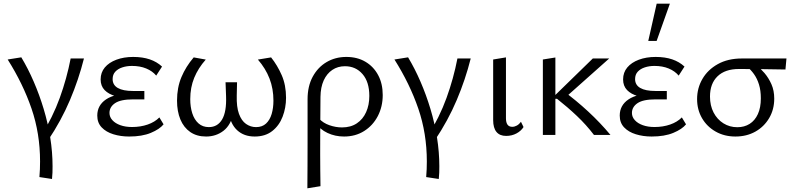

<svg xmlns="http://www.w3.org/2000/svg" viewBox="-20 -731 4293 1040"><path d="M261.7 238.5 193.5 228.1Q195.5 206.5 196.2 185.3Q197 164.2 197 143.5Q197 -7.7 150.8 -142.7Q104.5 -277.6 21.6 -408.7L95.4 -420.5Q132.2 -359.4 162.8 -288.4Q193.5 -217.5 216.6 -140.8Q239.7 -64.1 252.2 14.5Q264.7 93.2 264.7 169.6Q264.7 187 264.2 204.1Q263.7 221.2 261.7 238.5ZM362.7 -414.2H434.7Q406.2 -300.5 359 -189.1Q311.9 -77.7 240.1 29.3L202.5 5.5Q265.8 -96.2 303.8 -201Q341.7 -305.7 362.7 -414.2Z M679.5 8.5Q633.8 8.5 594.2 -3.7Q554.5 -15.9 530.7 -41Q506.9 -66 506.9 -104.9Q506.9 -160.5 554.3 -192.5Q601.7 -224.5 691.1 -224.5V-200.4Q643.1 -200.4 605.7 -210.5Q568.4 -220.7 546.7 -243Q525.1 -265.4 525.1 -300.8Q525.1 -338.4 547.7 -365.5Q570.3 -392.5 610.5 -407.6Q650.7 -422.6 701.4 -422.6Q752.6 -422.6 791.3 -409.4Q829.9 -396.2 857.7 -370.4L826.2 -321.5Q805.6 -346.1 772 -360Q738.5 -373.9 694.8 -373.9Q666.7 -373.9 642.9 -366.1Q619 -358.3 604.5 -342.7Q590.1 -327.2 590.1 -302.5Q590.1 -270.7 618.1 -254.5Q646.2 -238.2 700.5 -238.2H761.9V-192.7H700.5Q633.5 -192.7 603.2 -172.2Q573 -151.6 573 -119.1Q573 -97.3 588.8 -80Q604.5 -62.6 632.1 -52.8Q659.7 -43 695.2 -43Q741.5 -43 780.1 -56.5Q818.7 -69.9 843.3 -95L866 -57.5Q844.6 -31.1 797.1 -11.3Q749.6 8.5 679.5 8.5Z M1096.2 8.5Q1045.9 8.5 1010.6 -15.8Q975.4 -40.1 957.1 -83.9Q938.9 -127.7 938.9 -186.1Q938.9 -256.8 962.8 -313.5Q986.6 -370.3 1029.2 -420.1L1094.6 -408.3Q1053.5 -362.1 1032 -309.6Q1010.5 -257.2 1010.5 -193.7Q1010.5 -152.1 1021.4 -117.6Q1032.4 -83.1 1055 -62.8Q1077.7 -42.5 1111.4 -42.5Q1158.6 -42.5 1183.2 -84.2Q1207.7 -125.9 1204.5 -210.3L1201.7 -285.5H1264L1262.4 -213.5Q1260.7 -151.8 1274.4 -114.4Q1288.1 -76.9 1312.7 -59.7Q1337.4 -42.5 1366.9 -42.5Q1400.3 -42.5 1421 -61.7Q1441.8 -81 1451.5 -113.6Q1461.1 -146.3 1461.1 -185.9Q1461.1 -250.4 1439.9 -305.4Q1418.6 -360.4 1376.9 -408.3L1448.4 -420.1Q1482.4 -377.5 1505.9 -323.9Q1529.4 -270.2 1529.4 -201.4Q1529.4 -147.2 1510.8 -98.9Q1492.3 -50.6 1454.5 -21.1Q1416.8 8.5 1359.7 8.5Q1301.5 8.5 1264.7 -25.5Q1227.9 -59.5 1219.9 -121H1245.2Q1231.1 -54 1190.8 -22.8Q1150.5 8.5 1096.2 8.5Z M1644.9 289Q1645.5 227.5 1645.7 166Q1646 104.5 1646 44Q1646 -16.5 1646 -76Q1646 -135.6 1646 -193.4Q1646 -263.8 1673.7 -315.2Q1701.5 -366.6 1748.9 -394.6Q1796.4 -422.6 1856 -422.6Q1915.4 -422.6 1959.4 -396.5Q2003.4 -370.5 2028.2 -324.3Q2053.1 -278.2 2053.1 -216.1Q2053.1 -153.3 2026.4 -102Q1999.6 -50.8 1952.4 -21.2Q1905.2 8.5 1843.7 8.5Q1795.5 8.5 1754.1 -10.8Q1712.8 -30.1 1691.1 -64.7L1709.5 -87.5Q1730.4 -64.6 1764.5 -52.7Q1798.7 -40.8 1832.3 -40.8Q1879.8 -40.8 1912.8 -62.9Q1945.8 -84.9 1963.1 -123.5Q1980.5 -162.1 1980.5 -211.5Q1980.5 -287.3 1943.6 -329.8Q1906.8 -372.3 1848.4 -372.3Q1809.7 -372.3 1780 -352.3Q1750.4 -332.4 1733.4 -295.5Q1716.5 -258.5 1715.9 -205.9Q1715.4 -142.2 1715.1 -88.5Q1714.8 -34.9 1714.5 12.2Q1714.3 59.3 1714.3 102.8Q1714.3 146.4 1714.8 189.1Q1715.4 231.8 1715.9 277.5Z M2356.7 238.5 2288.5 228.1Q2290.5 206.5 2291.2 185.3Q2292 164.2 2292 143.5Q2292 -7.7 2245.8 -142.7Q2199.5 -277.6 2116.6 -408.7L2190.4 -420.5Q2227.2 -359.4 2257.8 -288.4Q2288.5 -217.5 2311.6 -140.8Q2334.7 -64.1 2347.2 14.5Q2359.7 93.2 2359.7 169.6Q2359.7 187 2359.2 204.1Q2358.7 221.2 2356.7 238.5ZM2457.7 -414.2H2529.7Q2501.2 -300.5 2454 -189.1Q2406.9 -77.7 2335.1 29.3L2297.5 5.5Q2360.8 -96.2 2398.8 -201Q2436.7 -305.7 2457.7 -414.2Z M2721.5 5.2Q2686.9 5.2 2669.1 -16.5Q2651.3 -38.3 2651.3 -80.2V-408.7L2720.6 -420.2V-90.5Q2720.6 -67.7 2728.9 -55.9Q2737.2 -44.1 2754.7 -44.1Q2767.4 -44.1 2779.8 -51Q2792.2 -58 2801.9 -71.3L2815.8 -42.8Q2802.3 -21.4 2777.3 -8.1Q2752.4 5.2 2721.5 5.2Z M3197.4 0Q3155.7 -54.8 3104.8 -103Q3053.9 -151.2 2997.2 -195.8H2982.1V-210.6L3191 -414.2H3279.8L3030.2 -192V-239Q3100.7 -187.4 3166 -127Q3231.3 -66.6 3286.8 0ZM2920.5 0V-408.7L2988.3 -419.6V0Z M3509.5 8.5Q3463.8 8.5 3424.2 -3.7Q3384.5 -15.9 3360.7 -41Q3336.9 -66 3336.9 -104.9Q3336.9 -160.5 3384.3 -192.5Q3431.7 -224.5 3521.1 -224.5V-200.4Q3473.1 -200.4 3435.7 -210.5Q3398.4 -220.7 3376.7 -243Q3355.1 -265.4 3355.1 -300.8Q3355.1 -338.4 3377.7 -365.5Q3400.3 -392.5 3440.5 -407.6Q3480.7 -422.6 3531.4 -422.6Q3582.6 -422.6 3621.3 -409.4Q3659.9 -396.2 3687.7 -370.4L3656.2 -321.5Q3635.6 -346.1 3602 -360Q3568.5 -373.9 3524.8 -373.9Q3496.7 -373.9 3472.9 -366.1Q3449 -358.3 3434.5 -342.7Q3420.1 -327.2 3420.1 -302.5Q3420.1 -270.7 3448.1 -254.5Q3476.2 -238.2 3530.5 -238.2H3591.9V-192.7H3530.5Q3463.5 -192.7 3433.2 -172.2Q3403 -151.6 3403 -119.1Q3403 -97.3 3418.8 -80Q3434.5 -62.6 3462.1 -52.8Q3489.7 -43 3525.2 -43Q3571.5 -43 3610.1 -56.5Q3648.7 -69.9 3673.3 -95L3696 -57.5Q3674.6 -31.1 3627.1 -11.3Q3579.6 8.5 3509.5 8.5ZM3491.4 -509.1 3537 -711H3608.5L3536.7 -509.1Z M3963.5 8.5Q3903.6 8.5 3856.4 -18.3Q3809.2 -45.1 3782.5 -91.1Q3755.9 -137.1 3755.9 -194.5Q3755.9 -253.8 3784.9 -303.6Q3813.8 -353.5 3868.3 -383.8Q3922.7 -414.2 3998.5 -414.2H4240L4234.5 -354.5Q4170.8 -355.6 4107.6 -356.5Q4044.5 -357.3 3982.7 -357.3Q3907.5 -357.3 3866.6 -317.7Q3825.8 -278.2 3825.8 -208.1Q3825.8 -159.1 3845.2 -121.6Q3864.6 -84.2 3898.5 -63Q3932.3 -41.9 3973.8 -41.9Q4011.9 -41.9 4040.6 -60Q4069.3 -78.2 4085.2 -113.1Q4101.2 -148.1 4101.2 -198.3Q4101.2 -240.6 4091.3 -272.8Q4081.5 -305 4064.1 -329.5Q4046.8 -353.9 4024 -371.7L4075.6 -378.9Q4098.5 -361.5 4121 -335.2Q4143.4 -308.9 4158.6 -274.7Q4173.8 -240.5 4173.8 -196.6Q4173.8 -138 4146.3 -91.3Q4118.7 -44.5 4071.5 -18Q4024.2 8.5 3963.5 8.5Z"/></svg>

Font: Ysabeau
Style: Bold
Weight: 700
Designer: Christian Thalmann (Catharsis Fonts)
Version: Version 2.000;gftools[0.9.27.dev2+g8671c4b]